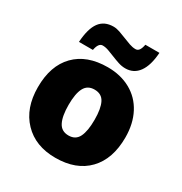

<svg xmlns="http://www.w3.org/2000/svg" viewBox="-180 -906 997 1050"><g transform="rotate(30 318.5 -381.0)"><path d="M594.2 -277.8Q594.2 -142.1 521.2 -66.2Q448.2 9.8 316.9 9.8Q190.9 9.8 116.5 -67.9Q42 -145.5 42 -277.8Q42 -413.1 115 -488Q188 -563 319.8 -563Q401.4 -563 463.9 -528.3Q526.4 -493.7 560.3 -429Q594.2 -364.3 594.2 -277.8ZM235.8 -277.8Q235.8 -206.5 254.9 -169.2Q273.9 -131.8 318.8 -131.8Q363.3 -131.8 381.6 -169.2Q399.9 -206.5 399.9 -277.8Q399.9 -348.6 381.3 -384.8Q362.8 -420.9 317.9 -420.9Q273.9 -420.9 254.9 -385Q235.8 -349.1 235.8 -277.8ZM403.8 -605Q381.8 -605 359.6 -612.3Q337.4 -619.6 315.9 -628.4Q294.4 -637.2 274.2 -644.5Q253.9 -651.9 235.8 -651.9Q209.5 -651.9 200.7 -604H112.8Q118.2 -689.5 147.9 -730.2Q177.7 -771 235.8 -771Q254.4 -771 275.4 -763.7Q296.4 -756.3 317.9 -747.6Q339.4 -738.8 360.4 -731.4Q381.3 -724.1 399.9 -724.1Q414.1 -724.1 422.4 -736.3Q430.7 -748.5 435.1 -772H523.9Q518.6 -690.4 487.8 -647.7Q457 -605 403.8 -605Z"/></g></svg>

Font: Open Sans ExtBd
Style: Bold
Weight: 800
Foundry: Ascender Corporation
Version: Version 1.10